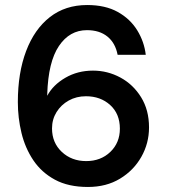

<svg xmlns="http://www.w3.org/2000/svg" viewBox="-20 -732 673 764"><path d="M330 12Q252 12 198.5 -17Q145 -46 112.5 -94.5Q80 -143 65.5 -203Q51 -263 51 -326Q51 -442 84 -529Q117 -616 178.5 -664Q240 -712 327 -712Q399 -712 448.5 -684.5Q498 -657 526 -611.5Q554 -566 560 -514H448Q439 -561 407.5 -586.5Q376 -612 326 -612Q257 -612 214.5 -549Q172 -486 168 -358V-351Q191 -394 240 -422.5Q289 -451 350 -451Q408 -451 459 -423.5Q510 -396 541.5 -345Q573 -294 573 -225Q573 -162 542.5 -108Q512 -54 457.5 -21Q403 12 330 12ZM323 -91Q381 -91 419 -127.5Q457 -164 457 -220Q457 -279 418.5 -314Q380 -349 322 -349Q284 -349 253.5 -332Q223 -315 205 -286Q187 -257 187 -221Q187 -164 226 -127.5Q265 -91 323 -91Z"/></svg>

Font: DM Sans SemiBold
Style: Regular
Weight: 600
Designer: Colophon Foundry, Jonny Pinhorn
Foundry: Colophon Foundry
Version: Version 4.004; ttfautohint (v1.8.4.7-5d5b)